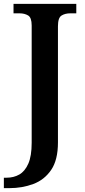

<svg xmlns="http://www.w3.org/2000/svg" viewBox="-37 -734 439 994"><path d="M-17 240V186H-3Q34 186 63 169.5Q92 153 109.5 113.5Q127 74 127 5V-602Q127 -643 108.5 -654Q90 -665 64 -665H33V-714H358V-665H327Q300 -665 281.5 -653.5Q263 -642 263 -598V4Q263 94 228 145.5Q193 197 135.5 218.5Q78 240 12 240Z"/></svg>

Font: Noto Serif Toto SemiBold
Style: Regular
Weight: 600
Designer: Monotype Design Team
Foundry: Monotype Imaging Inc.
Version: Version 2.001; ttfautohint (v1.8.4.7-5d5b)